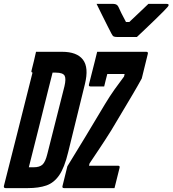

<svg xmlns="http://www.w3.org/2000/svg" viewBox="-60 -966 886 986"><path d="M643 -776H542Q529 -776 523.5 -779Q518 -782 512 -794Q505 -808 492 -833Q479 -858 464.5 -888Q450 -918 436 -946H522Q541 -946 548 -931Q554 -917 563 -899Q572 -881 587 -853H604Q635 -882 659 -905Q683 -928 702 -946H796Q807 -946 806 -939Q805 -935 800.5 -930Q796 -925 780 -908Q763 -891 739 -867.5Q715 -844 689.5 -820Q664 -796 643 -776ZM259 -700Q335 -700 366 -659.5Q397 -619 376 -534L290 -184Q271 -105 244 -66Q217 -27 178 -13.5Q139 0 83 0H-31Q-42 0 -40 -11Q-6 -146 30 -287Q66 -428 107 -593Q99 -595 102 -604Q108 -628 114 -652Q120 -676 125 -700ZM528 0H269Q258 0 261 -11L286 -112Q327 -179 377 -261Q427 -343 479 -431Q503 -471 528.5 -507Q554 -543 577 -573L580 -586H491Q487 -570 482.5 -553Q478 -536 475 -522H405Q394 -522 397 -533Q403 -556 410.5 -586.5Q418 -617 426 -647.5Q434 -678 439 -700H691Q702 -700 699 -689L668 -563Q645 -521 621.5 -481.5Q598 -442 571.5 -397.5Q545 -353 511 -296Q479 -245 451.5 -204Q424 -163 400 -127L397 -115H546Q557 -115 554 -104Q547 -78 541 -52Q535 -26 528 0ZM88 -107H113Q143 -107 158 -120.5Q173 -134 183 -175L271 -523Q280 -561 272 -577Q263 -593 227 -593H210L189 -510Q164 -410 139 -309Q114 -208 88 -107Z"/></svg>

Font: Recursive Mn Lnr St SmB
Style: Italic
Weight: 600
Italic angle: -15°
Monospace: yes
Version: Version 1.079;hotconv 1.0.112;makeotfexe 2.5.65598; ttfautoh